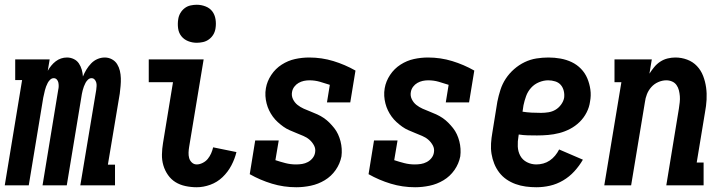

<svg xmlns="http://www.w3.org/2000/svg" viewBox="-36 -780 3056 808"><path d="M-16 0 57 -443H28V-530H173L165 -482Q171 -493 179.5 -503.5Q188 -514 198.5 -522Q209 -530 221 -534Q233 -538 246 -538Q246 -538 246 -538Q246 -538 246 -538Q261 -538 274.5 -531.5Q288 -525 296 -513Q304 -501 308 -487Q312 -473 313 -458Q319 -473 327.5 -487Q336 -501 347.5 -513Q359 -525 374 -531.5Q389 -538 405 -538Q405 -538 405 -538Q405 -538 405 -538Q421 -538 435 -530.5Q449 -523 457 -510Q465 -497 468.5 -482Q472 -467 472.5 -451Q473 -435 471.5 -418.5Q470 -402 468 -386L418 -87H448V0H302L369 -402Q370 -410 370.5 -418Q371 -426 369 -433Q367 -440 362 -445.5Q357 -451 349 -451Q341 -451 334.5 -445Q328 -439 324 -431.5Q320 -424 317 -416Q314 -408 312 -400Q310 -392 308.5 -384.5Q307 -377 306 -369L245 0H143L209 -402Q211 -410 211 -418Q211 -426 209.5 -433Q208 -440 203 -445.5Q198 -451 190 -451Q182 -451 175.5 -445Q169 -439 165 -431.5Q161 -424 158 -416Q155 -408 153 -400Q151 -392 149.5 -384.5Q148 -377 146 -369L85 0Z M792 8Q768 8 744.5 3Q721 -2 702.5 -13.5Q684 -25 671 -43.5Q658 -62 651.5 -84Q645 -106 645.5 -130Q646 -154 650 -178L692 -434H590V-530H821L760 -162Q758 -150 757.5 -138Q757 -126 760 -115Q763 -104 771.5 -96Q780 -88 792 -88Q804 -88 817 -94.5Q830 -101 838.5 -111.5Q847 -122 852.5 -134.5Q858 -147 861 -160L959 -140Q952 -111 937.5 -83.5Q923 -56 900.5 -34.5Q878 -13 849 -2.5Q820 8 792 8ZM792 -600Q773 -600 755.5 -607Q738 -614 727 -628Q716 -642 713.5 -661Q711 -680 714 -699Q716 -713 723 -725Q730 -737 741 -745.5Q752 -754 765.5 -757Q779 -760 792 -760Q811 -760 829 -753Q847 -746 857.5 -732Q868 -718 871 -699Q874 -680 871 -661Q869 -647 862 -635Q855 -623 843.5 -614.5Q832 -606 818.5 -603Q805 -600 792 -600Z M1211 8Q1158 8 1108.5 -7Q1059 -22 1015 -47L1038 -189H1137L1123 -106Q1144 -99 1165.5 -93.5Q1187 -88 1210 -88Q1223 -88 1235.5 -90Q1248 -92 1259.5 -98Q1271 -104 1279.5 -114.5Q1288 -125 1290 -138Q1293 -154 1285.5 -168Q1278 -182 1266.5 -192Q1255 -202 1240.5 -208Q1226 -214 1211.5 -220Q1197 -226 1183 -232Q1169 -238 1156.5 -247Q1144 -256 1132.5 -266.5Q1121 -277 1112 -289.5Q1103 -302 1096.5 -315.5Q1090 -329 1086 -344.5Q1082 -360 1081 -376Q1080 -392 1083 -409Q1088 -438 1105.5 -464.5Q1123 -491 1149.5 -508Q1176 -525 1205.5 -531.5Q1235 -538 1265 -538Q1318 -538 1367 -523Q1416 -508 1460 -483L1438 -349H1340L1352 -423Q1331 -430 1310 -436Q1289 -442 1266 -442Q1254 -442 1242.5 -439.5Q1231 -437 1220.5 -431Q1210 -425 1202.5 -415Q1195 -405 1193 -393Q1190 -377 1197 -362.5Q1204 -348 1216 -338.5Q1228 -329 1242.5 -322.5Q1257 -316 1271.5 -310.5Q1286 -305 1300 -298.5Q1314 -292 1326.5 -283.5Q1339 -275 1350 -264Q1361 -253 1370.5 -241Q1380 -229 1386.5 -215Q1393 -201 1397 -185.5Q1401 -170 1402 -154Q1403 -138 1401 -122Q1395 -91 1376.5 -64.5Q1358 -38 1330.5 -21.5Q1303 -5 1272 1.5Q1241 8 1211 8Z M1711 8Q1658 8 1608.5 -7Q1559 -22 1515 -47L1538 -189H1637L1623 -106Q1644 -99 1665.5 -93.5Q1687 -88 1710 -88Q1723 -88 1735.5 -90Q1748 -92 1759.5 -98Q1771 -104 1779.5 -114.5Q1788 -125 1790 -138Q1793 -154 1785.5 -168Q1778 -182 1766.5 -192Q1755 -202 1740.5 -208Q1726 -214 1711.5 -220Q1697 -226 1683 -232Q1669 -238 1656.5 -247Q1644 -256 1632.5 -266.5Q1621 -277 1612 -289.5Q1603 -302 1596.5 -315.5Q1590 -329 1586 -344.5Q1582 -360 1581 -376Q1580 -392 1583 -409Q1588 -438 1605.5 -464.5Q1623 -491 1649.5 -508Q1676 -525 1705.5 -531.5Q1735 -538 1765 -538Q1818 -538 1867 -523Q1916 -508 1960 -483L1938 -349H1840L1852 -423Q1831 -430 1810 -436Q1789 -442 1766 -442Q1754 -442 1742.5 -439.5Q1731 -437 1720.5 -431Q1710 -425 1702.5 -415Q1695 -405 1693 -393Q1690 -377 1697 -362.5Q1704 -348 1716 -338.5Q1728 -329 1742.5 -322.5Q1757 -316 1771.5 -310.5Q1786 -305 1800 -298.5Q1814 -292 1826.5 -283.5Q1839 -275 1850 -264Q1861 -253 1870.5 -241Q1880 -229 1886.5 -215Q1893 -201 1897 -185.5Q1901 -170 1902 -154Q1903 -138 1901 -122Q1895 -91 1876.5 -64.5Q1858 -38 1830.5 -21.5Q1803 -5 1772 1.5Q1741 8 1711 8Z M2221 8Q2199 8 2176.5 5Q2154 2 2133.5 -5.5Q2113 -13 2095.5 -25Q2078 -37 2065 -54Q2052 -71 2044 -91Q2036 -111 2032.5 -132.5Q2029 -154 2030.5 -177Q2032 -200 2036 -222L2057 -352Q2062 -377 2070 -402Q2078 -427 2092.5 -449Q2107 -471 2127.5 -489Q2148 -507 2172 -518.5Q2196 -530 2221.5 -534Q2247 -538 2272 -538Q2298 -538 2323 -533.5Q2348 -529 2370 -518.5Q2392 -508 2409 -490.5Q2426 -473 2435.5 -450.5Q2445 -428 2448.5 -403Q2452 -378 2447 -352Q2444 -329 2432.5 -306.5Q2421 -284 2403 -266.5Q2385 -249 2363 -237.5Q2341 -226 2317.5 -220Q2294 -214 2270.5 -212Q2247 -210 2224 -210Q2204 -210 2185 -210.5Q2166 -211 2147 -214L2146 -207Q2142 -185 2143 -163.5Q2144 -142 2153.5 -124.5Q2163 -107 2181.5 -97.5Q2200 -88 2221 -88Q2236 -88 2250.5 -92Q2265 -96 2277.5 -104.5Q2290 -113 2300 -125Q2310 -137 2317 -151L2417 -108Q2402 -82 2381 -59Q2360 -36 2333.5 -20.5Q2307 -5 2278.5 1.5Q2250 8 2221 8ZM2241 -305Q2256 -305 2272 -307.5Q2288 -310 2301.5 -318Q2315 -326 2325 -339.5Q2335 -353 2338 -368Q2340 -383 2336.5 -397.5Q2333 -412 2324 -422.5Q2315 -433 2300.5 -437.5Q2286 -442 2271 -442Q2252 -442 2232.5 -434Q2213 -426 2199 -410.5Q2185 -395 2178 -375.5Q2171 -356 2167 -337L2163 -310Q2182 -307 2201.5 -306Q2221 -305 2241 -305Z M2507 0 2579 -434H2550V-530H2707L2697 -470Q2706 -484 2717 -497.5Q2728 -511 2742.5 -520.5Q2757 -530 2773.5 -534Q2790 -538 2806 -538Q2832 -538 2856 -529Q2880 -520 2897 -502Q2914 -484 2923 -460.5Q2932 -437 2935.5 -412Q2939 -387 2937.5 -360.5Q2936 -334 2931 -308L2896 -96H2925V0H2768L2821 -323Q2823 -336 2824.5 -349.5Q2826 -363 2825 -375.5Q2824 -388 2821 -400Q2818 -412 2811 -422Q2804 -432 2792.5 -437Q2781 -442 2768 -442Q2751 -442 2734 -434.5Q2717 -427 2705 -413.5Q2693 -400 2686.5 -383.5Q2680 -367 2678 -350L2620 0Z"/></svg>

Font: Iosevka Slab
Style: Bold Italic
Weight: 700
Italic angle: -9°
Monospace: yes
Designer: Belleve Invis
Foundry: Belleve Invis
Version: Version 11.1.0; ttfautohint (v1.8.3)